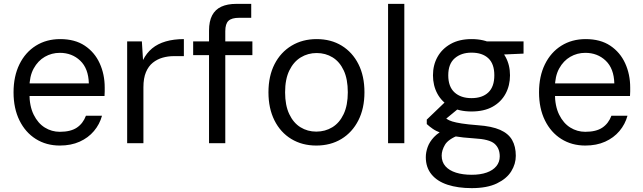

<svg xmlns="http://www.w3.org/2000/svg" viewBox="-20 -740 3321 992"><path d="M289 12Q219 12 165 -22Q111 -56 80.5 -118Q50 -180 50 -263Q50 -346 80.5 -408Q111 -470 165.5 -504Q220 -538 291 -538Q367 -538 418 -504Q469 -470 495 -413Q521 -356 521 -288Q521 -278 521 -268Q521 -258 520 -244H113V-309H439Q437 -386 394.5 -426.5Q352 -467 289 -467Q247 -467 211.5 -446.5Q176 -426 154 -386Q132 -346 132 -286V-258Q132 -192 154 -147.5Q176 -103 211.5 -81Q247 -59 289 -59Q345 -59 377 -80.5Q409 -102 424 -142H507Q495 -98 465.5 -63Q436 -28 391.5 -8Q347 12 289 12Z M637 0V-526H713L719 -430Q737 -466 766 -490Q795 -514 836.5 -526Q878 -538 930 -538V-450H878Q848 -450 820 -442Q792 -434 769.5 -416Q747 -398 734 -367Q721 -336 721 -289V0Z M1060 0V-582Q1060 -630 1076 -660.5Q1092 -691 1123.5 -705.5Q1155 -720 1201 -720H1278V-648H1215Q1177 -648 1160.5 -632.5Q1144 -617 1144 -579V0ZM978 -455V-526H1284V-455Z M1614 12Q1541 12 1485 -22Q1429 -56 1398 -118Q1367 -180 1367 -263Q1367 -347 1398.5 -408.5Q1430 -470 1486.5 -504Q1543 -538 1616 -538Q1690 -538 1745.5 -504Q1801 -470 1832 -408.5Q1863 -347 1863 -263Q1863 -180 1831.5 -118Q1800 -56 1744 -22Q1688 12 1614 12ZM1614 -60Q1660 -60 1697 -82.5Q1734 -105 1755.5 -150.5Q1777 -196 1777 -263Q1777 -331 1756 -376Q1735 -421 1698.5 -443.5Q1662 -466 1616 -466Q1571 -466 1534 -443.5Q1497 -421 1475 -376Q1453 -331 1453 -263Q1453 -196 1474.5 -150.5Q1496 -105 1532.5 -82.5Q1569 -60 1614 -60Z M1985 0V-720H2069V0Z M2417 232Q2346 232 2292.5 214.5Q2239 197 2209.5 161Q2180 125 2180 72Q2180 47 2189.5 20Q2199 -7 2222.5 -32Q2246 -57 2289 -77L2353 -43Q2296 -21 2279 8Q2262 37 2262 64Q2262 97 2281.5 119Q2301 141 2336 152Q2371 163 2417 163Q2462 163 2494.5 151.5Q2527 140 2544.5 118.5Q2562 97 2562 68Q2562 26 2535 2.5Q2508 -21 2430 -25Q2369 -29 2328 -36Q2287 -43 2260.5 -52.5Q2234 -62 2216.5 -74Q2199 -86 2185 -99V-122L2284 -217L2363 -191L2255 -102L2268 -140Q2279 -132 2289 -125Q2299 -118 2316.5 -112.5Q2334 -107 2365.5 -102Q2397 -97 2449 -93Q2521 -88 2564 -69Q2607 -50 2626 -16.5Q2645 17 2645 65Q2645 107 2621.5 145Q2598 183 2547.5 207.5Q2497 232 2417 232ZM2416 -164Q2352 -164 2307.5 -188.5Q2263 -213 2240 -255.5Q2217 -298 2217 -351Q2217 -404 2240.5 -446Q2264 -488 2308.5 -513Q2353 -538 2416 -538Q2481 -538 2525 -513Q2569 -488 2592 -446Q2615 -404 2615 -351Q2615 -298 2592 -255.5Q2569 -213 2525 -188.5Q2481 -164 2416 -164ZM2416 -233Q2472 -233 2503 -262.5Q2534 -292 2534 -351Q2534 -410 2503 -439Q2472 -468 2416 -468Q2363 -468 2329.5 -439Q2296 -410 2296 -351Q2296 -292 2328.5 -262.5Q2361 -233 2416 -233ZM2504 -455 2479 -526H2685V-463Z M3004 12Q2934 12 2880 -22Q2826 -56 2795.5 -118Q2765 -180 2765 -263Q2765 -346 2795.5 -408Q2826 -470 2880.5 -504Q2935 -538 3006 -538Q3082 -538 3133 -504Q3184 -470 3210 -413Q3236 -356 3236 -288Q3236 -278 3236 -268Q3236 -258 3235 -244H2828V-309H3154Q3152 -386 3109.5 -426.5Q3067 -467 3004 -467Q2962 -467 2926.5 -446.5Q2891 -426 2869 -386Q2847 -346 2847 -286V-258Q2847 -192 2869 -147.5Q2891 -103 2926.5 -81Q2962 -59 3004 -59Q3060 -59 3092 -80.5Q3124 -102 3139 -142H3222Q3210 -98 3180.5 -63Q3151 -28 3106.5 -8Q3062 12 3004 12Z"/></svg>

Font: DM Sans 9pt
Style: Regular
Weight: 400
Designer: Colophon Foundry, Jonny Pinhorn
Foundry: Colophon Foundry
Version: Version 4.004;gftools[0.9.30]